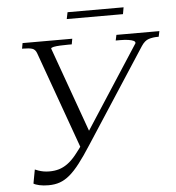

<svg xmlns="http://www.w3.org/2000/svg" viewBox="-58 -899 886 966"><g transform="rotate(-5 385.5 -415.5)"><path d="M369 -169Q335 -116 307.5 -80.5Q280 -45 255.5 -24.5Q231 -4 205.5 5Q180 14 148 14Q122 14 102 9.5Q82 5 73 -1L86 -71Q93 -68 104 -64Q115 -60 129 -57.5Q143 -55 159 -55Q185 -55 207 -61.5Q229 -68 250 -83Q271 -98 292.5 -124Q314 -150 340 -188L646 -660Q647 -668 637.5 -672.5Q628 -677 611 -679.5Q594 -682 572 -682H548L554 -710H771L765 -682H759Q736 -682 715 -675.5Q694 -669 677 -643ZM381 -224 330 -148 149 -652Q142 -672 126.5 -677Q111 -682 81 -682H75L80 -710H331L326 -682H307Q287 -682 267 -681Q247 -680 234.5 -677.5Q222 -675 221 -670ZM319 -845H602L596 -811H312Z"/></g></svg>

Font: Roboto Serif 120pt Expanded Light
Style: Italic
Weight: 300
Width: 7
Italic angle: -10°
Designer: Greg Gazdowicz
Foundry: Commercial Type
Version: Version 1.008